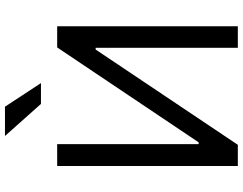

<svg xmlns="http://www.w3.org/2000/svg" viewBox="-122 -856 978 773"><g transform="rotate(-90 366.5 -469.0)"><path d="M647.7 0V-727.3H562.5L180.4 -157.7H173.3V-727.3H85.2V0H170.5L554 -572.4H561.1V0ZM323.9 -937.5 419 -792.6H335.2L206 -937.5Z"/></g></svg>

Font: Interface
Style: Regular
Weight: 400
Designer: Rasmus Andersson
Foundry: rsms
Version: Version 1.8